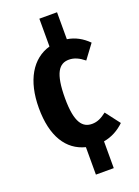

<svg xmlns="http://www.w3.org/2000/svg" viewBox="-168 -809 763 1051"><g transform="rotate(-20 213.5 -284.0)"><path d="M362 -133C332 -110 308 -98 277 -98C223 -98 185 -137 185 -280C185 -427 219 -472 277 -472C308 -472 335 -459 365 -435L426 -517C391 -552 351 -574 305 -581V-738H202V-576C96 -546 32 -440 32 -279C32 -113 95 -17 201 10V170H305V14C352 6 393 -17 426 -49Z"/></g></svg>

Font: Glow Sans TC Compressed
Style: Bold
Weight: 700
Width: 2
Designer: Ryoko NISHIZUKA (kana, bopomofo & ideographs); Paul D. Hunt (Latin, Greek & Cyrillic); Sandoll Communications, Soo-young
Version: Version 0.93